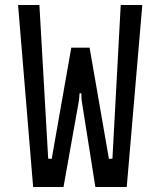

<svg xmlns="http://www.w3.org/2000/svg" viewBox="-20 -745 640 765"><path d="M52 -725H137L172 -113L186 -112L264 -555H337L414 -112L428 -113L461 -725H547L485 0H360L305 -347L304 -373H297L295 -347L233 0H112Z"/></svg>

Font: JuliaMono Latin
Style: Regular
Weight: 400
Monospace: yes
Designer: cormullion
Foundry: corm
Version: Version 0.049; ttfautohint (v1.8.4)